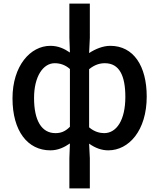

<svg xmlns="http://www.w3.org/2000/svg" viewBox="-20 -817 881 1060"><path d="M363 57V223H476V57L472 -24C507 1 542 13 578 13C691 13 790 -96 790 -284C790 -453 717 -564 589 -564C549 -564 507 -547 472 -524L476 -608V-797H363V-608L366 -527C335 -548 302 -564 258 -564C148 -564 49 -454 49 -274C49 -93 133 13 258 13C301 13 335 -4 366 -25ZM286 -82C210 -82 168 -151 168 -276C168 -395 218 -468 282 -468C310 -468 339 -460 366 -436V-117C339 -90 315 -82 286 -82ZM555 -82C532 -82 501 -89 472 -114V-435C503 -460 531 -468 559 -468C639 -468 672 -399 672 -282C672 -153 623 -82 555 -82Z"/></svg>

Font: Spoqa Han Sans Neo Medium
Style: Regular
Weight: 500
Designer: [Spoqa Han Sans Neo] Dong-huui Kim ___ Younghwa Kang ___ Yujin Lee ___ [Noto Sans] Ryoko NISHIZUKA ____ (kana & ideograp
Foundry: Spoqa (http://www.spoqa-han-sans.com)
Version: Version 1.100;hotconv 1.0.109;makeotfexe 2.5.65596